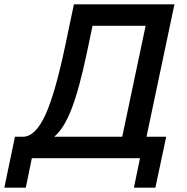

<svg xmlns="http://www.w3.org/2000/svg" viewBox="-58 -730 864 886"><path d="M-38 136 11 -99H50Q106 -101 151.5 -200Q197 -299 244 -524L283 -710H747L618 -99H709L659 136H560L588 0H89L61 136ZM192 -99H506L614 -611H369L343 -487Q307 -316 271.5 -225.5Q236 -135 192 -99Z"/></svg>

Font: Raleway-v4020 SemiBold
Style: Italic
Weight: 600
Italic angle: -12°
Designer: Matt McInerney, Pablo Impallari, Rodrigo Fuenzalida
Foundry: Matt McInerney, Pablo Impallari, Rodrigo Fuenzalida
Version: Version 4.020;PS 004.020;hotconv 1.0.88;makeotf.lib2.5.64775